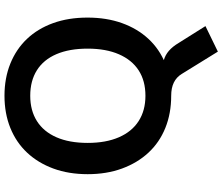

<svg xmlns="http://www.w3.org/2000/svg" viewBox="-86 -668 968 835"><g transform="rotate(-90 397.5 -251.0)"><path d="M590 213 493 56Q479 33 455.5 21.5Q432 10 398 10L497 -29Q528 -29 551.5 -22.5Q575 -16 593.5 0Q612 16 628 43L701 159ZM398 10Q321 10 258 -15.5Q195 -41 150.5 -89Q106 -137 81.5 -204Q57 -271 57 -353Q57 -436 81.5 -502.5Q106 -569 150.5 -616.5Q195 -664 258 -689.5Q321 -715 398 -715Q475 -715 538 -689.5Q601 -664 645.5 -617Q690 -570 714 -503.5Q738 -437 738 -354Q738 -271 714 -204Q690 -137 645.5 -89Q601 -41 538 -15.5Q475 10 398 10ZM398 -102Q463 -102 508.5 -131.5Q554 -161 578.5 -217.5Q603 -274 603 -353Q603 -433 579 -489Q555 -545 509 -574Q463 -603 398 -603Q334 -603 288 -574Q242 -545 217.5 -489Q193 -433 193 -353Q193 -274 217.5 -217.5Q242 -161 288 -131.5Q334 -102 398 -102Z"/></g></svg>

Font: Nunito Sans 12pt ExtraLight 11pt
Style: Bold
Weight: 700
Version: Version 3.101;gftools[0.9.27]